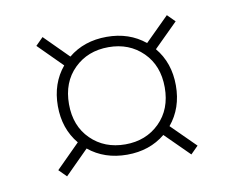

<svg xmlns="http://www.w3.org/2000/svg" viewBox="-49 -489 569 467"><g transform="rotate(-10 235.0 -256.0)"><path d="M63.5 -102.5 122 -161Q89.5 -200 89.5 -256Q89.5 -312 122 -351L63.5 -409.5L82 -428L140.5 -369.5Q179.5 -401.5 235.5 -401.5Q291 -401.5 330 -369.5L389 -428L407.5 -409.5L348.5 -351Q381 -312 381 -256Q381 -200 348.5 -161L407.5 -102.5L389 -84L330 -142.5Q291 -110.5 235.5 -110.5Q179.5 -110.5 140.5 -142.5L82 -84ZM235.5 -136Q286.5 -136 320 -169Q353.5 -202 353.5 -256Q353.5 -310 320 -343Q286.5 -376 235.5 -376Q184 -376 150.5 -343Q117 -310 117 -256Q117 -202 150.5 -169Q184 -136 235.5 -136Z"/></g></svg>

Font: Newsreader Display Light
Style: Regular
Weight: 300
Designer: Hugues Gentile
Foundry: Production Type
Version: Version 1.001